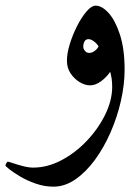

<svg xmlns="http://www.w3.org/2000/svg" viewBox="-72 -349 506 694"><path d="M378.4 -97.2Q378.4 -43 365 15.9Q351.6 74.7 327.4 129.9Q303.2 185.1 270.8 229.2Q238.3 273.4 200.2 299.6Q162.1 325.7 121.1 325.7Q88.9 325.7 57.9 314.9Q26.9 304.2 2 289.6Q-22.9 274.9 -37.6 263.2Q-52.2 251.5 -52.2 249.5Q-52.2 246.1 -49.1 240.7Q-45.9 235.4 -43.5 235.4Q-41 235.4 -25.1 240.7Q-9.3 246.1 11.2 251.5Q31.7 256.8 47.9 256.8Q99.6 256.8 150.4 230Q201.2 203.1 242.4 159.4Q283.7 115.7 308.6 64.5Q333.5 13.2 333.5 -35.2Q333.5 -52.2 331.5 -64.9Q329.6 -77.6 326.2 -89.4Q313.5 -70.3 293.5 -55.4Q273.4 -40.5 253.4 -40.5Q235.4 -40.5 216.1 -52Q196.8 -63.5 183.3 -83.5Q169.9 -103.5 169.9 -129.4Q169.9 -156.2 180.4 -190.2Q190.9 -224.1 207 -255.6Q223.1 -287.1 241 -307.9Q258.8 -328.6 273.4 -328.6Q296.4 -328.6 320.6 -302Q344.7 -275.4 361.6 -223.6Q378.4 -171.9 378.4 -97.2ZM284.2 -181.6Q277.3 -192.4 266.8 -200Q256.3 -207.5 248 -207.5Q238.3 -207.5 233.6 -199.5Q229 -191.4 229 -179.2Q229 -172.4 235.1 -165Q241.2 -157.7 250.5 -157.7Q260.3 -157.7 270.3 -165Q280.3 -172.4 284.2 -181.6Z"/></svg>

Font: Scheherazade New Medium
Style: Regular
Weight: 500
Designer: SIL International
Foundry: SIL International
Version: Version 4.000